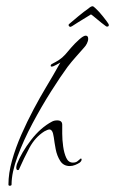

<svg xmlns="http://www.w3.org/2000/svg" viewBox="-20 -579 368 614"><path d="M11 15Q7 15 7 11Q7 -25 18.5 -66Q30 -107 48.5 -149Q67 -191 87.5 -229.5Q108 -268 126 -298Q138 -318 150 -338.5Q162 -359 173 -379Q169 -377 159.5 -371.5Q150 -366 145 -366Q142 -366 142 -369Q142 -371 145 -374Q159 -381 169 -387.5Q179 -394 189 -405Q194 -411 206.5 -425.5Q219 -440 233 -452.5Q247 -465 254 -465Q262 -465 262 -455Q262 -448 258 -440Q254 -432 249 -427Q236 -412 222.5 -397Q209 -382 196 -365Q174 -335 143.5 -287Q113 -239 84 -184.5Q55 -130 36 -78.5Q17 -27 17 11Q17 15 11 15ZM42 -40Q41 -35 37 -35Q32 -35 32 -43Q32 -46 34 -54Q49 -92 79.5 -131.5Q110 -171 146 -190Q153 -194 163 -194Q179 -194 179 -180Q179 -171 179 -151.5Q179 -132 182 -110.5Q185 -89 192 -74Q199 -59 213 -59Q223 -59 228.5 -64Q234 -69 238 -72H239Q241 -72 241 -69Q241 -64 235 -59Q229 -55 220.5 -51.5Q212 -48 203 -48Q183 -48 172.5 -64.5Q162 -81 158 -102.5Q154 -124 152 -140Q150 -154 146.5 -159.5Q143 -165 138 -165Q133 -165 122 -159Q92 -140 74 -106Q56 -72 42 -40ZM210 -495Q206 -493 205 -493Q202 -493 200 -496.5Q198 -500 202 -503Q211 -511 230.5 -527Q250 -543 263 -552Q271 -559 276 -559Q279 -559 286 -552Q297 -542 310 -525.5Q323 -509 326 -504Q328 -501 328 -499Q328 -494 323 -494Q320 -494 319 -495Q304 -506 290.5 -517.5Q277 -529 271 -533Q266 -530 254 -522.5Q242 -515 229.5 -507.5Q217 -500 210 -495Z"/></svg>

Font: Sassy Frass
Style: Regular
Weight: 400
Designer: Robert E. Leuschke
Foundry: Robert E. Leuschke
Version: Version 1.010; ttfautohint (v1.8.3)